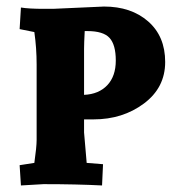

<svg xmlns="http://www.w3.org/2000/svg" viewBox="-20 -563 540 587"><path d="M142 -536 298 -543Q381 -543 433 -497.5Q485 -452 485 -373.5Q485 -295 420 -246.5Q355 -198 266 -198H237V-158Q237 -153 245 -65L295 -61L292 4Q214 0 113 0L44 4L40 -58L85 -65Q92 -114 92 -135V-366Q92 -416 85 -465L40 -474L44 -540Q68 -536 115 -536ZM237 -414V-273Q282 -275 308 -302.5Q334 -330 334 -378Q334 -426 315 -447Q296 -468 247 -468H239Q237 -430 237 -414Z"/></svg>

Font: Andada SC
Style: Bold
Weight: 700
Designer: Carolina Giovagnoli
Foundry: Carolina Giovagnoli
Version: Version 1.003